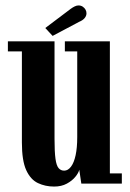

<svg xmlns="http://www.w3.org/2000/svg" viewBox="-20 -675 478 706"><path d="M179 11Q146.5 11 119.5 -1.8Q92.5 -14.5 76.5 -49.2Q60.5 -84 60.5 -151V-486H9V-523H180.5V-164.5Q180.5 -116.5 184 -91.2Q187.5 -66 195.5 -56.8Q203.5 -47.5 216 -47.5Q230 -47.5 241 -62Q252 -76.5 258 -104Q264 -131.5 264 -171V-486H218.5V-523H384V-37.5H428V0H279L271.5 -51Q269 -39.5 257.2 -25Q245.5 -10.5 225.8 0.2Q206 11 179 11ZM173.5 -543 146.5 -572 240 -642.5Q247.5 -648 254.8 -651.5Q262 -655 268.5 -655Q277.5 -655 284.2 -650.5Q291 -646 294.5 -639.5Q298 -633.5 298 -626Q298 -616.5 291 -608.2Q284 -600 270.5 -594.5Z"/></svg>

Font: Imbue Thin 10pt
Style: Bold
Weight: 700
Version: Version 1.102